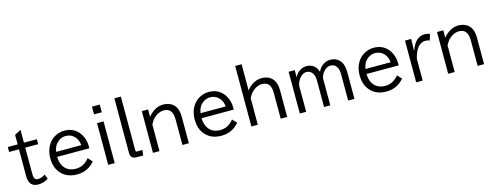

<svg xmlns="http://www.w3.org/2000/svg" viewBox="-24 -1704 6728 2620"><g transform="rotate(-15 3340.5 -394.0)"><path d="M241.2 -746.1V-564.9H423.8V-495.1H241.2V-127.9Q241.2 -85.9 248.5 -67.9Q261.2 -36.1 299.8 -36.1Q350.6 -36.1 401.9 -71.3L427.2 -6.3Q362.3 37.1 285.2 37.1Q152.3 37.1 152.3 -116.2V-495.1H13.2V-564.9H152.3V-699.2Z M1084 -260.3H629.4Q631.3 -167.5 672.9 -112.3Q729 -37.6 835.9 -37.6Q948.7 -37.6 1025.4 -135.3L1082 -75.2Q984.9 41.5 831.5 41.5Q678.7 41.5 596.7 -62.5Q533.2 -143.1 533.2 -264.6Q533.2 -369.1 579.1 -446.8Q624 -522 701.2 -556.6Q754.9 -581.1 815.4 -581.1Q956.1 -581.1 1031.7 -468.8Q1084 -391.1 1084 -286.1ZM988.3 -330.1Q982.4 -402.3 942.4 -448.2Q892.6 -505.9 813.5 -505.9Q755.9 -505.9 708.5 -469.2Q646 -421.4 633.3 -330.1Z M1265.1 -799.8H1375V-690.9H1265.1ZM1273.9 -564.9H1365.7V24.9H1273.9Z M1589.8 -830.1H1681.6V-68.8Q1681.6 -49.8 1699.7 -49.8H1777.8L1767.6 24.9H1674.8Q1589.8 24.9 1589.8 -58.1Z M1995.1 -564.9V-459Q2040 -517.6 2098.6 -547.9Q2152.8 -576.2 2208.5 -576.2Q2281.7 -576.2 2334 -540Q2413.1 -484.9 2413.1 -348.1V24.9H2322.3V-336.9Q2322.3 -497.1 2196.8 -497.1Q2148.4 -497.1 2103 -469.7Q2034.7 -429.7 1998 -350.1V24.9H1906.2V-564.9Z M3124 -260.3H2669.4Q2671.4 -167.5 2712.9 -112.3Q2769 -37.6 2876 -37.6Q2988.8 -37.6 3065.4 -135.3L3122.1 -75.2Q3024.9 41.5 2871.6 41.5Q2718.8 41.5 2636.7 -62.5Q2573.2 -143.1 2573.2 -264.6Q2573.2 -369.1 2619.1 -446.8Q2664.1 -522 2741.2 -556.6Q2794.9 -581.1 2855.5 -581.1Q2996.1 -581.1 3071.8 -468.8Q3124 -391.1 3124 -286.1ZM3028.3 -330.1Q3022.5 -402.3 2982.4 -448.2Q2932.6 -505.9 2853.5 -505.9Q2795.9 -505.9 2748.5 -469.2Q2686 -421.4 2673.3 -330.1Z M3296.4 -830.1H3387.2V-460Q3427.7 -514.6 3481.9 -544.9Q3539.1 -576.2 3597.7 -576.2Q3710.4 -576.2 3763.2 -500.5Q3802.2 -444.8 3802.2 -348.1V24.9H3710.4V-336.9Q3710.4 -412.1 3686 -449.2Q3654.8 -497.1 3584.5 -497.1Q3536.6 -497.1 3490.2 -469.2Q3423.3 -428.7 3387.2 -350.1V24.9H3296.4Z M4066.4 -564.9V-462.9Q4092.3 -521 4147.9 -552.7Q4189 -576.2 4231 -576.2Q4355.5 -576.2 4394 -453.1Q4416 -501.5 4449.7 -530.8Q4502.4 -576.2 4569.3 -576.2Q4664.1 -576.2 4717.3 -500Q4752.4 -449.2 4752.4 -348.1V24.9H4663.6V-346.2Q4663.6 -419.9 4634.8 -458.5Q4604.5 -499 4552.2 -499Q4503.9 -499 4461.9 -454.6Q4424.3 -415.5 4411.1 -358.9V24.9H4323.2V-351.1Q4323.2 -416.5 4296.9 -454.1Q4265.1 -499 4212.9 -499Q4160.6 -499 4117.7 -446.3Q4085 -406.7 4070.3 -347.2V24.9H3980.5V-564.9Z M5454.1 -260.3H4999.5Q5001.5 -167.5 5043 -112.3Q5099.1 -37.6 5206.1 -37.6Q5318.8 -37.6 5395.5 -135.3L5452.1 -75.2Q5355 41.5 5201.7 41.5Q5048.8 41.5 4966.8 -62.5Q4903.3 -143.1 4903.3 -264.6Q4903.3 -369.1 4949.2 -446.8Q4994.1 -522 5071.3 -556.6Q5125 -581.1 5185.5 -581.1Q5326.2 -581.1 5401.9 -468.8Q5454.1 -391.1 5454.1 -286.1ZM5358.4 -330.1Q5352.5 -402.3 5312.5 -448.2Q5262.7 -505.9 5183.6 -505.9Q5126 -505.9 5078.6 -469.2Q5016.1 -421.4 5003.4 -330.1Z M5707.5 -401.9H5711.4Q5773.4 -579.1 5903.3 -579.1Q5943.8 -579.1 5978.5 -563L5950.2 -479Q5924.8 -490.2 5890.6 -490.2Q5766.6 -490.2 5716.3 -283.2V24.9H5624.5V-564.9H5712.4Z M6165.5 -564.9V-459Q6210.4 -517.6 6269 -547.9Q6323.2 -576.2 6378.9 -576.2Q6452.1 -576.2 6504.4 -540Q6583.5 -484.9 6583.5 -348.1V24.9H6492.7V-336.9Q6492.7 -497.1 6367.2 -497.1Q6318.8 -497.1 6273.4 -469.7Q6205.1 -429.7 6168.5 -350.1V24.9H6076.7V-564.9Z"/></g></svg>

Font: FORM UDPGothic
Style: Regular
Weight: 400
Foundry: Pronama LLC
Version: Version 1.05101